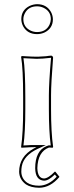

<svg xmlns="http://www.w3.org/2000/svg" viewBox="-20 -698 350 911"><path d="M81.1 -606.9Q81.1 -650.4 120.6 -669.9Q137.7 -677.7 155.8 -678.2Q201.2 -678.2 222.2 -640.6Q230.5 -624.5 231 -606.9Q231 -563.5 191.4 -543.9Q174.3 -536.1 155.8 -536.1Q110.4 -536.1 89.8 -573.2Q81.5 -589.4 81.1 -606.9ZM262.2 141.1Q219.2 192.4 166 192.9Q126.5 192.4 103 176.8Q71.8 153.8 70.8 117.2Q70.8 44.9 140.1 6.8Q147 3.4 153.3 0Q126.5 0 82 2.9L80.1 0Q89.8 -68.4 89.8 -180.2V-234.9Q89.8 -374 80.1 -428.2L83 -432.1Q89.8 -432.1 107.4 -430.7Q138.2 -428.7 153.8 -429.2Q158.7 -429.2 163.3 -429.2Q168 -429.2 172.4 -429.7Q176.8 -430.2 180.9 -430.2Q185.1 -430.2 189.9 -430.7Q194.8 -431.2 197.5 -431.2Q200.2 -431.2 205.1 -432.1Q210 -433.1 211.4 -433.1Q212.9 -433.1 217.8 -433.6L223.1 -434.1Q231.4 -432.1 231.9 -423.8Q222.2 -301.3 222.2 -246.1V-180.2Q222.2 -71.3 231.9 -2L232.9 -1H231.9V-0.5L230 2.9Q226.6 2.9 220.2 2.4Q214.4 2 212.4 2Q159.2 22 157.2 100.1Q158.7 147.9 189 148.9Q209.5 147.9 240.2 116.2L243.2 117.2ZM90.8 -606.9Q90.8 -568.8 126.5 -552.2Q140.6 -545.9 155.8 -545.9Q197.8 -545.9 214.8 -580.6Q220.7 -593.3 221.2 -606.9Q221.2 -645 185.5 -661.6Q171.4 -668 155.8 -668Q113.8 -668 97.2 -633.3Q90.8 -620.1 90.8 -606.9ZM249 140.6 240.2 129.9Q210.9 159.2 189 159.2Q147.9 157.2 147 100.1Q147 18.1 200.2 -4.4Q205.6 -6.3 210 -7.8L211.4 -8.3H212.9Q216.8 -7.8 220.7 -7.8Q211.9 -76.2 211.9 -180.2V-246.1Q211.9 -304.2 222.2 -423.8Q180.2 -418.9 153.8 -418.9Q143.6 -418.9 91.3 -421.9Q100.1 -364.3 100.1 -234.9V-180.2Q100.1 -72.3 91.3 -7.8Q127 -10.3 153.3 -9.8H197.8L157.7 8.8Q93.3 39.6 83.5 90.3Q81.1 103 81.1 117.2Q82 149.9 108.9 168.9Q130.4 183.1 166 183.1Q210.9 182.1 249 140.6Z"/></svg>

Font: Linux Biolinum Outline O
Style: Bold
Weight: 700
Designer: Philipp H. Poll
Foundry: Philipp H. Poll
Version: Version 0.9.2